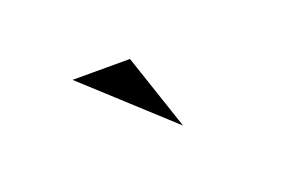

<svg xmlns="http://www.w3.org/2000/svg" viewBox="-36 -768 511 333"><g transform="rotate(-20 219.0 -602.0)"><path d="M107 -672H213L260 -532Z"/></g></svg>

Font: BellefairVN
Style: Regular
Weight: 400
Designer: Nick Shinn, Liron Lavi Turkenic
Foundry: Shinntype
Version: Version 1.003